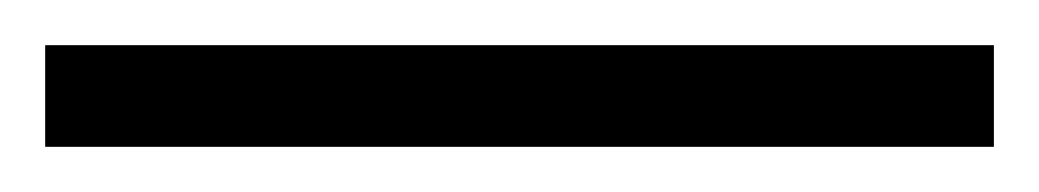

<svg xmlns="http://www.w3.org/2000/svg" viewBox="-24 -825 460 85"><path d="M416 -760V-805H-4V-760Z"/></svg>

Font: Noto Sans Thai Looped ExtraCondensed Light
Style: Regular
Weight: 300
Width: 2
Designer: Sasikarn Vongin, Ben Mitchell
Foundry: The Fontpad Ltd
Version: Version 1.001